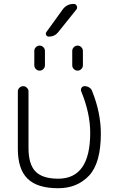

<svg xmlns="http://www.w3.org/2000/svg" viewBox="-20 -995 600 1003"><path d="M284.2 -827.1Q265.6 -803.7 235.4 -803.7Q225.6 -803.7 221.2 -812Q216.8 -820.3 222.7 -828.1L306.6 -944.3Q328.1 -974.6 365.2 -974.6Q376 -974.6 380.9 -964.4Q385.7 -954.1 378.9 -945.3ZM159.2 -654.3V-728.5Q159.2 -740.2 167.5 -748.5Q175.8 -756.8 187 -756.8Q198.2 -756.8 206.5 -748.5Q214.8 -740.2 214.8 -728.5V-654.3Q214.8 -642.6 206.5 -634.3Q198.2 -626 187 -626Q175.8 -626 167.5 -634.3Q159.2 -642.6 159.2 -654.3ZM357.4 -654.3V-728.5Q357.4 -740.2 365.7 -748.5Q374 -756.8 385.3 -756.8Q396.5 -756.8 404.8 -748.5Q413.1 -740.2 413.1 -728.5V-654.3Q413.1 -642.6 404.8 -634.3Q396.5 -626 385.3 -626Q374 -626 365.7 -634.3Q357.4 -642.6 357.4 -654.3ZM284.2 -11.7Q174.8 -11.7 124 -61.5Q73.2 -111.3 73.2 -217.8V-517.6Q73.2 -528.3 81.5 -536.6Q89.8 -544.9 101.1 -544.9Q112.3 -544.9 120.6 -536.6Q128.9 -528.3 128.9 -517.6V-221.7Q128.9 -136.7 165.5 -99.1Q202.1 -61.5 284.2 -61.5Q451.2 -61.5 451.2 -300.8Q451.2 -404.3 404.3 -517.6Q400.4 -527.3 405.8 -536.1Q411.1 -544.9 421.9 -544.9Q435.5 -544.9 446.8 -537.6Q458 -530.3 461.9 -517.6Q506.8 -405.3 506.8 -296.9Q506.8 -142.6 444.8 -77.1Q382.8 -11.7 284.2 -11.7Z"/></svg>

Font: Gen Jyuu Gothic Light
Style: Regular
Weight: 200
Designer: [Source Han Sans]
Ryoko NISHIZUKA  (kana & ideographs); Paul D. Hunt (Latin, Greek & Cyrillic); Wenlong ZHANG  (bopomofo
Version: Version 1.002.20150607